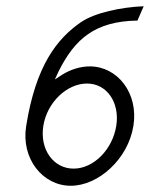

<svg xmlns="http://www.w3.org/2000/svg" viewBox="-20 -595 481 616"><path d="M64 -191C47 -86 117 1 207 1C296 1 391 -85 408 -191C425 -296 357 -382 268 -382C238 -382 206 -372 179 -355L156 -340L169 -368C220 -469 284 -527 421 -529L441 -575C368 -572 284 -554 240 -524C163 -471 95 -385 64 -191ZM119 -191C131 -267 195 -327 259 -327C323 -327 365 -266 353 -191C341 -116 281 -54 216 -54C152 -54 107 -115 119 -191Z"/></svg>

Font: Charger Sport
Style: ExLitNrwObl
Weight: 200
Designer: Jasper
Foundry: Cannot Into Space Fonts
Version: Version 1.1